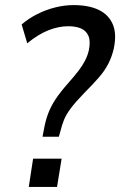

<svg xmlns="http://www.w3.org/2000/svg" viewBox="-20 -734 472 754"><path d="M147 -197 152 -223Q158 -258 168.5 -286.5Q179 -315 198 -344Q217 -373 250 -410Q272 -435 287.5 -455Q303 -475 313.5 -495Q324 -515 329 -537Q336 -572 327.5 -592.5Q319 -613 298.5 -622Q278 -631 248 -631Q211 -631 171 -615.5Q131 -600 87 -564L65 -638Q93 -662 127 -679Q161 -696 197.5 -705Q234 -714 269 -714Q328 -714 367 -695.5Q406 -677 422.5 -639.5Q439 -602 427 -544Q420 -513 406 -485Q392 -457 368.5 -430Q345 -403 312 -370Q276 -333 257.5 -308Q239 -283 231 -262.5Q223 -242 217 -218L211 -197ZM93 0 110 -111H222L204 0Z"/></svg>

Font: Nunito Sans 10pt Condensed SemiBold
Style: Italic
Weight: 600
Width: 3
Italic angle: -9°
Designer: Vernon Adams
Foundry: Vernon Adams
Version: Version 3.101;gftools[0.9.27]